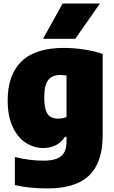

<svg xmlns="http://www.w3.org/2000/svg" viewBox="-20 -828 640 1078"><path d="M63.5 211V53.5Q145 74 224.5 74Q292.5 74 323 49Q353.5 24 353.5 -34V-59.5H344.5Q325 -29 293.8 -13Q262.5 3 222 3Q169.5 3 124 -26.8Q78.5 -56.5 50.8 -116.8Q23 -177 23 -264.5Q23 -407 100.2 -482.8Q177.5 -558.5 337 -559Q393 -559 451.8 -550.2Q510.5 -541.5 556.5 -525V-71.5Q556.5 34 522.2 100.5Q488 167 418.8 198.5Q349.5 230 242.5 230Q143.5 230 63.5 211ZM353.5 -171V-403.5Q335 -407 318.5 -407Q273 -407 250.8 -378.8Q228.5 -350.5 228.5 -282Q228.5 -235 237.2 -209Q246 -183 263 -172.5Q280 -162 308 -162Q334 -162 353.5 -171ZM221.5 -610 331.5 -808H541L402.5 -610Z"/></svg>

Font: Encode Sans Semi Condensed Black
Style: Regular
Weight: 900
Width: 4
Designer: Multiple Designers
Foundry: Impallari Type
Version: Version 2.000